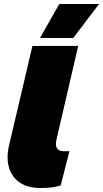

<svg xmlns="http://www.w3.org/2000/svg" viewBox="-20 -935 518 965"><path d="M181 -744 278 -915H478L348 -744ZM184 10Q120 10 80 -17Q40 -44 25.5 -92Q11 -140 25 -202L143 -704H373L264 -234Q250 -175 301 -175H329L285 -3Q271 2 245.5 6Q220 10 184 10Z"/></svg>

Font: Prodigy Sans Black
Style: Italic
Weight: 900
Italic angle: -13°
Designer: Wei Huang
Foundry: Wei Huang
Version: Version 1.003; ttfautohint (v1.8.3)